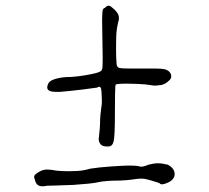

<svg xmlns="http://www.w3.org/2000/svg" viewBox="-20 -682 734 675"><path d="M348 -654Q356 -662 361 -662Q362 -662 366 -661Q370 -660 384 -647Q394 -636 396 -630.5Q398 -625 398 -619Q398 -617 398 -614Q389 -581 388.5 -550.5Q388 -520 388 -509Q388 -476 390 -456Q391 -445 400.5 -443Q410 -441 442 -441H526Q546 -441 556.5 -439Q567 -437 574 -431Q582 -423 582 -415Q582 -414 581.5 -409Q581 -404 569.5 -394.5Q558 -385 546 -383Q537 -382 531.5 -381.5Q526 -381 524 -381Q519 -381 515 -382Q493 -386 463 -387Q433 -388 423 -388Q396 -388 387 -385Q385 -383 384.5 -353.5Q384 -324 384 -282Q384 -203 379.5 -185Q375 -167 361 -167Q358 -167 356 -167Q340 -167 333.5 -175Q327 -183 327 -194Q327 -198 328 -203Q329 -211 330.5 -227Q332 -243 332 -263Q333 -279 335 -294.5Q337 -310 338 -318Q338 -324 338 -335Q338 -346 337 -357Q336 -372 333.5 -374.5Q331 -377 329 -377Q326 -377 321 -374Q308 -372 272 -367.5Q236 -363 191 -359Q184 -359 178 -359Q161 -359 153.5 -363Q146 -367 146 -375Q146 -379 148 -384Q151 -396 168.5 -402.5Q186 -409 212 -411Q242 -411 283 -418Q324 -425 333 -431Q340 -434 340.5 -449.5Q341 -465 341 -478Q341 -502 340 -544Q339 -584 339 -608Q339 -625 340 -639Q341 -653 348 -654ZM502 -103Q521 -108 535.5 -108Q550 -108 570 -103Q594 -90 594 -70Q594 -50 568 -39Q558 -35 554 -34.5Q550 -34 549 -34Q545 -34 543 -36Q542 -38 531 -41.5Q520 -45 506 -49Q490 -54 477.5 -54Q465 -54 453 -52Q442 -50 423 -48.5Q404 -47 388 -47Q372 -47 354.5 -45.5Q337 -44 328 -42Q317 -39 292.5 -36.5Q268 -34 239 -32Q209 -31 183 -30Q157 -29 146 -29Q136 -27 129 -27Q120 -27 113 -31.5Q106 -36 102 -52Q100 -57 100 -60Q100 -64 103 -67.5Q106 -71 116 -77Q125 -83 133 -84.5Q141 -86 146 -86Q158 -86 179 -82Q201 -80 222 -80Q232 -80 252.5 -81Q273 -82 297 -89Q328 -94 373 -97Q418 -100 436 -100Q461 -100 470 -97Q473 -96 476 -96Q486 -96 502 -103Z"/></svg>

Font: ToneOZ-Pinyin-Tsuipita-TC
Style: Regular
Weight: 400
Designer: ÂÆ£ÂøóÂáåJeffrey Xuan(jeffreyx@gmail.com, ToneOZ.com) ÈòøÂù§(cjkFonts)
Foundry: ToneOZ
Version: Version 0.24071